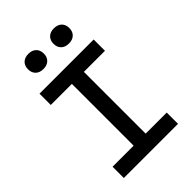

<svg xmlns="http://www.w3.org/2000/svg" viewBox="-294 -1165 1288 1288"><g transform="rotate(-45 350.0 -521.0)"><path d="M93 0V-107H293V-693H93V-800H607V-693H407V-107H607V0ZM229 -898Q194 -898 174 -917.5Q154 -937 154 -970Q154 -1003 174 -1022.5Q194 -1042 229 -1042Q264 -1042 284 -1022.5Q304 -1003 304 -970Q304 -937 284 -917.5Q264 -898 229 -898ZM471 -898Q436 -898 416 -917.5Q396 -937 396 -970Q396 -1003 416 -1022.5Q436 -1042 471 -1042Q506 -1042 526 -1022.5Q546 -1003 546 -970Q546 -937 526 -917.5Q506 -898 471 -898Z"/></g></svg>

Font: Martian Mono
Style: Regular
Weight: 400
Monospace: yes
Designer: Roman Shamin
Foundry: Evil Martians
Version: Version 1.000; ttfautohint (v1.8.4.7-5d5b)